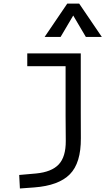

<svg xmlns="http://www.w3.org/2000/svg" viewBox="-20 -815 626 1069"><path d="M90.8 234.4 86.9 159.2 180.7 150.9Q267.6 142.6 307.1 100.3Q346.7 58.1 346.2 -30.3L345.2 -170.9V-446.3H131.8V-517.6H429.7V-187.5L430.2 -45.9Q431.2 92.3 368.9 155.3Q306.6 218.3 170.9 228.5ZM228.5 -609.4 354.5 -794.9H420.9L546.9 -609.4H458L387.7 -728.5L317.4 -609.4Z"/></svg>

Font: Cascadia Mono NF SemiLight
Style: Regular
Weight: 350
Monospace: yes
Designer: Aaron Bell
Foundry: Saja Typeworks
Version: Version 2404.023; ttfautohint (v1.8.4)